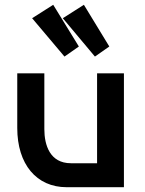

<svg xmlns="http://www.w3.org/2000/svg" viewBox="-20 -781 603 801"><path d="M114 -705 249 -545 309 -587 202 -761ZM242 -705 376 -545 436 -587 330 -761ZM52 -475V-247C52 -96 132 0 258 0H497V-475H385V-100H276C188 -100 165 -176 165 -242V-475Z"/></svg>

Font: Mint Spirit
Style: Bold
Weight: 700
Designer: HARENDAL Hirwen
Foundry: Arkandis Digital Foundry.
Version: Version 1.004;FFEdit